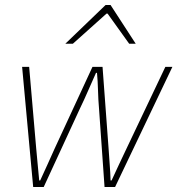

<svg xmlns="http://www.w3.org/2000/svg" viewBox="-20 -744 714 764"><path d="M112 0 68 -478H96L124 -154Q127 -121 130 -89.5Q133 -58 136 -26H140Q155 -58 169 -89.5Q183 -121 198 -154L348 -478H388L412 -154Q414 -121 416.5 -89.5Q419 -58 420 -26H424Q439 -58 453.5 -89.5Q468 -121 484 -154L638 -478H666L438 0H396L374 -312Q371 -347 370 -384Q369 -421 366 -454H362Q347 -421 331 -384Q315 -347 298 -312L154 0ZM240 -570 400 -724H420L520 -570H494L408 -690H404L270 -570Z"/></svg>

Font: Source Sans 3 VF
Style: Italic
Weight: 200
Italic angle: -11°
Designer: Paul D. Hunt
Foundry: Adobe Systems Incorporated
Version: Version 3.042;hotconv 1.0.118;makeotfexe 2.5.65603